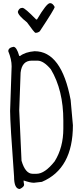

<svg xmlns="http://www.w3.org/2000/svg" viewBox="-20 -1159 519 1233"><path d="M66.4 -858.4Q86.9 -858.4 103.5 -799.8H109.4Q142.6 -825.2 202.1 -830.1Q375 -830.1 433.6 -517.6L448.2 -354.5Q448.2 -75.2 249 8.8L198.2 14.6H196.3Q174.8 14.6 131.8 0V8.8L134.8 27.3Q134.8 41 107.4 54.7Q70.3 54.7 70.3 -25.4Q44.9 -368.2 44.9 -446.3L54.7 -733.4Q54.7 -777.3 33.2 -830.1Q33.2 -852.5 66.4 -858.4ZM103.5 -450.2 118.2 -127Q142.6 -43 189.5 -43H214.8Q267.6 -43 331.1 -123Q386.7 -211.9 386.7 -333V-384.8Q386.7 -580.1 306.6 -713.9Q259.8 -769.5 220.7 -769.5H183.6Q121.1 -769.5 112.3 -692.4ZM331.1 -1114.3Q331.1 -1102.5 235.4 -958Q223.6 -948.2 208 -948.2Q201.2 -948.2 153.3 -1015.6Q94.7 -1061.5 94.7 -1084Q102.5 -1108.4 122.1 -1108.4H125Q139.6 -1108.4 211.9 -1034.2H217.8Q279.3 -1138.7 300.8 -1138.7H302.7Q318.4 -1138.7 331.1 -1114.3Z"/></svg>

Font: Sue Ellen Francisco 
Style: Regular
Weight: 400
Designer: Kimberly Geswein
Foundry: Kimberly Geswein
Version: Version 1.002 2007